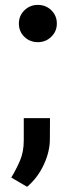

<svg xmlns="http://www.w3.org/2000/svg" viewBox="-20 -584 280 765"><path d="M55.2 -490.2Q55.2 -521.5 77.4 -543Q99.6 -564.5 130.9 -564.5Q162.6 -564.5 184.6 -543Q206.5 -521.5 206.5 -490.2Q206.5 -459 184.3 -437.5Q162.1 -416 130.9 -416Q99.1 -416 77.1 -437.3Q55.2 -458.5 55.2 -490.2ZM179.2 -113.3 178.7 -29.3Q178.7 20.5 154.1 73Q129.4 125.5 87.9 160.2L24.9 123.5Q44.9 90.3 59.8 55.7Q74.7 21 74.7 -24.9V-113.3Z"/></svg>

Font: Vazirmatn UI FD Medium
Style: Regular
Weight: 500
Designer: Saber Rastikerdar
Foundry: Saber Rastikerdar
Version: Version 33.003